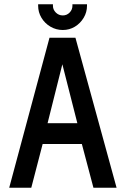

<svg xmlns="http://www.w3.org/2000/svg" viewBox="-20 -876 586 896"><path d="M386 -856H318V-849Q318 -831 305 -817.5Q292 -804 273 -804Q254 -804 240.5 -817.5Q227 -831 227 -849V-856H158V-849Q158 -819 173.5 -793Q189 -767 215.5 -751.5Q242 -736 273 -736Q304 -736 329.5 -751.5Q355 -767 370.5 -793Q386 -819 386 -849ZM524 0 332 -700H211L23 0H126L179 -204H362L416 0ZM202 -301 271 -576 341 -301Z"/></svg>

Font: Advent Pro SemiBold
Style: Regular
Weight: 600
Designer: VivaRado, Andreas Kalpakidis
Foundry: VivaRado, Andreas Kalpakidis
Version: Version 3.000